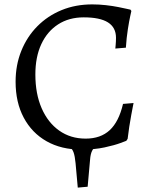

<svg xmlns="http://www.w3.org/2000/svg" viewBox="-20 -669 690 874"><path d="M334 185 324 74Q321 42 315 25Q309 8 292 -8H420Q406 4 399 18Q392 32 390 58L379 181ZM350 12Q259 12 192 -26Q125 -64 88 -133.5Q51 -203 51 -297Q51 -373 77 -437.5Q103 -502 150 -549.5Q197 -597 260.5 -623Q324 -649 400 -649Q431 -649 462 -645.5Q493 -642 518 -637Q543 -632 558.5 -628.5Q574 -625 574 -625L578 -619Q578 -619 573 -596.5Q568 -574 562 -536Q556 -498 553 -452L505 -448Q505 -448 506.5 -464.5Q508 -481 508 -497Q508 -544 471.5 -567Q435 -590 361 -590Q294 -590 244.5 -558Q195 -526 168 -468Q141 -410 141 -330Q141 -242 169.5 -176.5Q198 -111 249.5 -74.5Q301 -38 370 -38Q438 -38 479.5 -76.5Q521 -115 540 -196L588 -200Q588 -200 585 -185Q582 -170 577.5 -145.5Q573 -121 568.5 -92.5Q564 -64 561 -37L555 -28Q555 -28 528.5 -18Q502 -8 456 2Q410 12 350 12Z"/></svg>

Font: Alegreya
Style: Regular
Weight: 400
Designer: Juan Pablo del Peral
Foundry: Huerta Tipografica
Version: Version 2.009